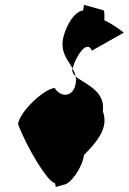

<svg xmlns="http://www.w3.org/2000/svg" viewBox="-20 -742 528 788"><path d="M54 -233C89 -138 176 5 203 8C208 8 209 32 210 25L242 16C269 14 317 -52 325 -106C403 -184 421 -232 402 -286C415 -373 317 -402 290 -429C292 -420 293 -411 291 -401C282 -340 226 -342 205 -381C162 -378 62 -286 54 -233ZM240 -589C226 -526 259 -496 278 -461C286 -498 335 -586 357 -534L488 -608C461 -629 436 -646 408 -659C409 -667 410 -700 404 -700L325 -722L321 -699C286 -694 254 -644 240 -589ZM277 -458C275 -447 281 -438 290 -429C288 -441 283 -451 278 -461Z"/></svg>

Font: Ampere
Style: UltCndIta
Weight: 400
Version: Version 1